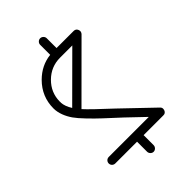

<svg xmlns="http://www.w3.org/2000/svg" viewBox="-302 -987 1241 1241"><g transform="rotate(-45 318.5 -367.0)"><path d="M66.9 -503.9C66.9 -459.5 86.4 -414.1 111.8 -377.4C124.5 -359.4 144 -336.4 170.4 -309.1C196.8 -281.7 221.7 -256.8 245.6 -234.9L346.7 -141.6L463.9 -29.8H98.1C80.6 -29.8 67.9 -16.1 67.9 0C67.9 16.1 80.6 29.8 98.1 29.8H296.9V121.6C296.9 137.7 311 151.9 326.7 151.9C342.8 151.9 356.9 137.7 356.9 121.6V29.8H537.1C550.3 30.3 559.6 23.9 564.5 11.7C565.9 7.3 566.9 2.9 566.9 -1C567.4 -8.3 564.5 -14.6 558.1 -21L351.1 -219.2C269 -294.9 215.8 -346.2 191.9 -373L534.2 -714.8C540 -721.2 543 -728 543 -735.4C543 -739.3 542 -743.2 540.5 -747.6C535.6 -759.8 526.4 -766.1 513.2 -766.1H356.9V-856C356.9 -871.6 342.8 -885.7 326.7 -885.7C311 -885.7 296.9 -872.1 296.9 -856V-764.2C238.8 -757.8 187.5 -732.4 144 -689C92.8 -637.7 66.9 -575.7 66.9 -503.9ZM127 -497.1C127.4 -498.5 127.9 -499.5 127.9 -501C127.9 -502.9 127.4 -504.9 127 -506.8C127.4 -561.5 147.5 -608.4 187 -647.5C226.6 -686.5 273.9 -706.1 329.1 -706.1H440.9L154.8 -420.9C137.7 -447.8 128.4 -473.1 127 -497.1Z"/></g></svg>

Font: Nemoy
Style: Medium
Weight: 500
Designer: BSozoo
Foundry: BSozoo
Version: Version 001.000